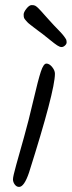

<svg xmlns="http://www.w3.org/2000/svg" viewBox="-20 -752 282 755"><path d="M240 -597Q242 -592 242 -585.5Q242 -579 235.5 -573Q229 -567 222 -567Q215 -567 205 -573.5Q195 -580 176 -595.5Q157 -611 148.5 -617.5Q140 -624 129 -632Q118 -640 112.5 -644.5Q107 -649 99 -655Q91 -661 87.5 -665Q84 -669 80 -673.5Q76 -678 74.5 -682Q73 -686 73 -695Q73 -704 84 -718Q95 -732 104.5 -732Q114 -732 118.5 -729.5Q123 -727 129.5 -721Q136 -715 141.5 -708.5Q147 -702 157.5 -690.5Q168 -679 176 -670Q184 -661 192.5 -652Q201 -643 206 -638Q211 -633 217 -626.5Q223 -620 226 -616.5Q229 -613 232 -609Q235 -605 236.5 -602.5Q238 -600 240 -597ZM196 -462Q196 -395 94 -73Q75 -17 55 -17Q45 -17 38 -26.5Q31 -36 31 -47Q31 -58 44 -104.5Q57 -151 74.5 -213Q92 -275 111 -356.5Q130 -438 140.5 -470Q151 -502 162.5 -502Q174 -502 185 -488.5Q196 -475 196 -462Z"/></svg>

Font: Kalam Light
Style: Regular
Weight: 300
Version: Version 2.001;PS 1.0;hotconv 1.0.79;makeotf.lib2.5.61930; tt